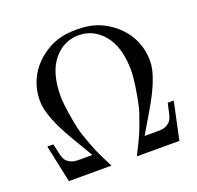

<svg xmlns="http://www.w3.org/2000/svg" viewBox="-127 -862 1023 998"><g transform="rotate(-20 385.0 -363.5)"><path d="M44.9 -207H78.1L91.8 -146.5Q98.6 -116.2 115.2 -103.5Q136.2 -85.9 170.9 -85.9H250L186.5 -193.4Q89.8 -354.5 89.8 -441.4Q89.8 -511.7 119.4 -569.3Q148.9 -627 204.1 -668Q245.1 -698.2 289.3 -712.4Q333.5 -726.6 394.5 -726.6Q455.6 -726.6 499.8 -712.4Q543.9 -698.2 585 -668Q640.1 -627 669.7 -569.3Q699.2 -511.7 699.2 -441.4Q699.2 -354.5 602.5 -193.4L539.1 -85.9H618.2Q652.8 -85.9 673.8 -103.5Q690.4 -116.2 697.3 -146.5L710.9 -207H744.1L700.2 0H464.8Q501.5 -71.8 515.6 -104.5Q529.8 -137.2 553.7 -207Q564.5 -238.8 577.1 -313.5Q589.8 -388.2 589.8 -429.7Q589.8 -560.5 531.2 -629.9Q475.6 -695.3 394.5 -695.3Q313.5 -695.3 257.8 -629.9Q199.2 -560.5 199.2 -429.7Q199.2 -388.2 211.9 -313.5Q224.6 -238.8 235.4 -207Q259.3 -137.2 273.4 -104.5Q287.6 -71.8 324.2 0H88.9Z"/></g></svg>

Font: Theano Modern
Style: Regular
Weight: 400
Designer: Alexey Kryukov
Version: Version 2.00